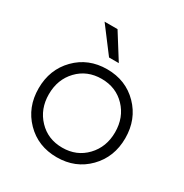

<svg xmlns="http://www.w3.org/2000/svg" viewBox="-176 -893 995 1040"><g transform="rotate(30 322.0 -373.0)"><path d="M128 -68.5Q205 10 322 10Q439 10 516 -68.5Q593 -147 593 -265Q593 -383 516 -461.5Q439 -540 322 -540Q205 -540 128 -461.5Q51 -383 51 -265Q51 -147 128 -68.5ZM115 -265Q115 -358 173.5 -419Q232 -480 322 -480Q412 -480 470.5 -419Q529 -358 529 -265Q529 -173 470.5 -111.5Q412 -50 322 -50Q232 -50 173.5 -111.5Q115 -173 115 -265ZM261 -756 359 -600H298L180 -756Z"/></g></svg>

Font: Roundo
Style: Regular
Weight: 400
Designer: Namrata Goyal (Gurmukhi), Shiva Nallaperumal (Latin)
Foundry: Indian Type Foundry
Version: Version 1.000;PS 1.0;hotconv 1.0.88;makeotf.lib2.5.647800